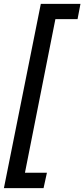

<svg xmlns="http://www.w3.org/2000/svg" viewBox="-33 -832 438 998"><path d="M179.2 -812H385.3L370.1 -732.4H254.9L96.7 65.9H210.9L193.4 146H-12.7Z"/></svg>

Font: Reddit Sans Chocolate SemiBold
Style: Italic
Weight: 600
Italic angle: -11.25°
Designer: Stephen Hutchings
Version: Version 1.013